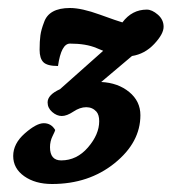

<svg xmlns="http://www.w3.org/2000/svg" viewBox="-20 -644 450 480"><path d="M310 -504 233 -439Q275 -437 303 -414Q331 -391 331 -356Q331 -288 266.5 -236Q202 -184 110 -184Q68 -184 40.5 -203.5Q13 -223 13 -254Q13 -285 42 -310.5Q71 -336 89.5 -336Q108 -336 118 -319Q118 -317 111.5 -304Q105 -291 105 -276Q105 -243 133 -243Q172 -243 200 -275.5Q228 -308 228 -341Q228 -357 221 -365Q211 -376 195.5 -376Q180 -376 163.5 -365Q147 -354 134.5 -354Q122 -354 110.5 -364Q99 -374 99 -388Q99 -407 130 -421L238 -517L221 -524Q195 -535 155 -535Q133 -535 125 -479Q98 -479 88.5 -488.5Q79 -498 79 -519.5Q79 -541 81 -555.5Q83 -570 90 -588Q102 -624 155 -624Q184 -624 229.5 -607.5Q275 -591 286 -588Q310 -620 347 -620Q360 -620 374.5 -607.5Q389 -595 389 -577Q389 -559 365.5 -534Q342 -509 310 -504Z"/></svg>

Font: Clara
Style: Regular
Weight: 400
Designer: Proyecto DEMO
Foundry: Proyecto DEMO
Version: Version 1.002